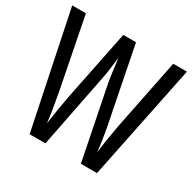

<svg xmlns="http://www.w3.org/2000/svg" viewBox="-158 -873 1034 1032"><g transform="rotate(30 359.5 -357.0)"><path d="M716 -714 570 0H470L379 -455Q376 -473 371 -508.5Q366 -544 360 -595Q356 -563 351.5 -526.5Q347 -490 340 -456L250 0H152L4 -714H89L175 -276Q185 -223 192.5 -176Q200 -129 203 -97Q209 -141 217 -187.5Q225 -234 232 -274L321 -714H400L487 -275Q495 -236 502 -192.5Q509 -149 515 -97Q521 -146 528.5 -192Q536 -238 543 -276L631 -714Z"/></g></svg>

Font: Noto Sans Hebrew ExtraCondensed
Style: Regular
Weight: 400
Width: 2
Designer: Monotype Design Team
Foundry: Monotype Imaging Inc.
Version: Version 2.004; ttfautohint (v1.8.4.7-5d5b)